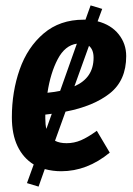

<svg xmlns="http://www.w3.org/2000/svg" viewBox="-20 -619 494 712"><path d="M448 -411Q448 -321 387.5 -273Q327 -225 223 -205L184 -97Q201 -88 227 -88Q255 -88 280.5 -99Q306 -110 339 -134L387 -53Q303 16 207 16Q176 16 146 8L123 73L80 60L105 -9Q66 -33 45 -77Q24 -121 24 -184Q24 -279 53 -361.5Q82 -444 142 -495Q202 -546 290 -546H297L316 -599L359 -586L342 -540Q392 -527 420 -492Q448 -457 448 -411ZM156 -275Q185 -278 203 -282L265 -457Q221 -451 194 -399.5Q167 -348 156 -275ZM327 -405Q327 -435 310 -449L256 -299Q327 -330 327 -405ZM172 -197 148 -194V-180Q148 -156 152 -141Z"/></svg>

Font: Fira Sans Extra Condensed SemiBold
Style: Italic
Weight: 600
Width: 3
Italic angle: -8°
Designer: Carrois Corporate & Edenspiekermann AG
Foundry: Carrois Corporate GbR & Edenspiekermann AG
Version: Version 4.203